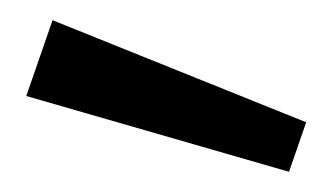

<svg xmlns="http://www.w3.org/2000/svg" viewBox="-20 -772 330 190"><path d="M32 -752 6 -677 266 -602 283 -651Z"/></svg>

Font: Bisquit Text
Style: Regular
Weight: 400
Version: Version 1.004;Glyphs 3.2.3 (3260)